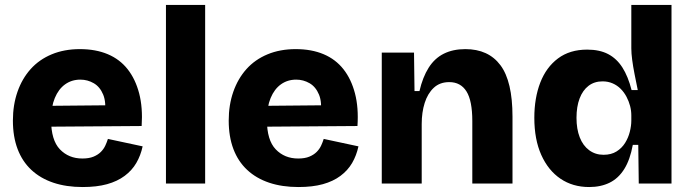

<svg xmlns="http://www.w3.org/2000/svg" viewBox="-20 -740 2789 774"><path d="M313 14Q247 14 195 -3.5Q143 -21 106.5 -55Q70 -89 51 -139Q32 -189 32 -254Q32 -317 50.5 -370Q69 -423 103.5 -461.5Q138 -500 188.5 -521Q239 -542 302 -542Q366 -542 414.5 -521.5Q463 -501 494.5 -461Q526 -421 541 -363.5Q556 -306 551 -232L138 -229V-313L459 -316L402 -277Q409 -327 396 -358.5Q383 -390 358 -404.5Q333 -419 304 -419Q269 -419 242.5 -400Q216 -381 201 -345Q186 -309 186 -257Q186 -175 221.5 -138Q257 -101 312 -101Q339 -101 357 -108.5Q375 -116 386.5 -127.5Q398 -139 404.5 -153Q411 -167 415 -180L555 -150Q547 -113 529.5 -83Q512 -53 482.5 -31Q453 -9 411.5 2.5Q370 14 313 14Z M649 0V-720H807V0Z M1183 14Q1117 14 1065 -3.5Q1013 -21 976.5 -55Q940 -89 921 -139Q902 -189 902 -254Q902 -317 920.5 -370Q939 -423 973.5 -461.5Q1008 -500 1058.5 -521Q1109 -542 1172 -542Q1236 -542 1284.5 -521.5Q1333 -501 1364.5 -461Q1396 -421 1411 -363.5Q1426 -306 1421 -232L1008 -229V-313L1329 -316L1272 -277Q1279 -327 1266 -358.5Q1253 -390 1228 -404.5Q1203 -419 1174 -419Q1139 -419 1112.5 -400Q1086 -381 1071 -345Q1056 -309 1056 -257Q1056 -175 1091.5 -138Q1127 -101 1182 -101Q1209 -101 1227 -108.5Q1245 -116 1256.5 -127.5Q1268 -139 1274.5 -153Q1281 -167 1285 -180L1425 -150Q1417 -113 1399.5 -83Q1382 -53 1352.5 -31Q1323 -9 1281.5 2.5Q1240 14 1183 14Z M1519 0V-318V-528H1649L1651 -373H1671Q1684 -429 1708 -467Q1732 -505 1769 -523.5Q1806 -542 1856 -542Q1949 -542 1997.5 -477Q2046 -412 2046 -270V0H1884V-252Q1884 -334 1860.5 -371.5Q1837 -409 1791 -409Q1753 -409 1728.5 -386Q1704 -363 1692 -325Q1680 -287 1680 -240V0Z M2355 14Q2289 14 2239.5 -19.5Q2190 -53 2162 -115.5Q2134 -178 2134 -265Q2134 -345 2158 -407Q2182 -469 2229.5 -504.5Q2277 -540 2347 -540Q2397 -540 2431.5 -522Q2466 -504 2489 -468Q2512 -432 2526 -377H2551Q2544 -411 2538 -441.5Q2532 -472 2528.5 -498.5Q2525 -525 2525 -545V-720H2687V-258V0H2555L2553 -156H2531Q2520 -96 2496.5 -58.5Q2473 -21 2437.5 -3.5Q2402 14 2355 14ZM2413 -116Q2444 -116 2465.5 -129.5Q2487 -143 2500 -164Q2513 -185 2519 -209Q2525 -233 2525 -254V-275Q2525 -294 2520 -313Q2515 -332 2505.5 -350Q2496 -368 2482 -382Q2468 -396 2449.5 -404Q2431 -412 2409 -412Q2376 -412 2352.5 -394Q2329 -376 2316.5 -343Q2304 -310 2304 -265Q2304 -220 2317 -186.5Q2330 -153 2355 -134.5Q2380 -116 2413 -116Z"/></svg>

Font: Bricolage Grotesque 96pt ExtraBold ExtraBold
Style: Regular
Weight: 800
Version: Version 1.001;gftools[0.9.33.dev8+g029e19f]